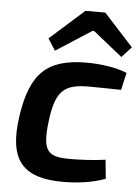

<svg xmlns="http://www.w3.org/2000/svg" viewBox="-53 -766 600 820"><g transform="rotate(5 247.0 -356.0)"><path d="M365 -724H280L133 -593L165 -543L317 -641H325L450 -541L491 -586ZM306 -504C134 -504 65 -436 38 -250C11 -63 73 12 248 12C307 12 374 4 429 -17L421 -98C367 -90 304 -88 270 -88C174 -88 148 -109 165 -243C181 -377 222 -403 324 -403C357 -403 410 -402 461 -401L478 -475C430 -496 358 -504 306 -504Z"/></g></svg>

Font: Exo 2 Semi Bold
Style: Italic
Weight: 600
Italic angle: -8°
Designer: Natanael Gama
Version: Version 1.001;PS 001.001;hotconv 1.0.88;makeotf.lib2.5.64775